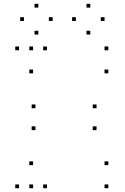

<svg xmlns="http://www.w3.org/2000/svg" viewBox="-20 -986 660 1016"><path d="M228.4 -720V-740H208.4V-720ZM80.8 -720V-740H60.8V-720ZM80.8 10V-10H60.8V10ZM228.4 10V-10H208.4V10ZM155 -112.1V-132.1H135V-112.1ZM155 10V-10H135V10ZM553.2 10V-10H533.2V10ZM553.2 -112.1V-132.1H533.2V-112.1ZM167.5 -413.2V-433.2H147.5V-413.2ZM167.5 -297.4V-317.4H147.5V-297.4ZM490.8 -297.4V-317.4H470.8V-297.4ZM490.8 -413.2V-433.2H470.8V-413.2ZM553.2 -720V-740H533.2V-720ZM155 -720V-740H135V-720ZM155 -597.9V-617.9H135V-597.9ZM553.2 -597.9V-617.9H533.2V-597.9ZM258.5 -875.1V-895.1H238.5V-875.1ZM182.8 -945.8V-965.8H162.8V-945.8ZM106.7 -875.1V-895.1H86.7V-875.1ZM182.8 -803.2V-823.2H162.8V-803.2ZM533.3 -875.1V-895.1H513.3V-875.1ZM457.7 -945.8V-965.8H437.7V-945.8ZM381.5 -875.1V-895.1H361.5V-875.1ZM457.7 -803.2V-823.2H437.7V-803.2Z"/></svg>

Font: Monaspace Neon Dots Var
Style: Regular
Weight: 400
Designer: Riley Cran and the Lettermatic Team
Version: Version 1.100 (Monaspace Neon Dots)